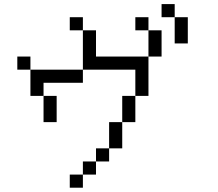

<svg xmlns="http://www.w3.org/2000/svg" viewBox="-20 -832 1040 915"><path d="M812.5 -750H750V-812.5H812.5ZM62.5 -562.5H125V-500H62.5ZM125 -500H375V-437.5H187.5V-375H125ZM187.5 -375H250V-250H187.5ZM312.5 0H375V62.5H312.5ZM312.5 -750H375V-687.5H312.5ZM375 -62.5H437.5V0H375ZM375 -687.5H437.5V-562.5H687.5V-375H625V-500H375ZM437.5 -125H500V-62.5H437.5ZM500 -250H562.5V-125H500ZM562.5 -375H625V-250H562.5ZM625 -750H687.5V-687.5H625ZM687.5 -687.5H750V-562.5H687.5ZM812.5 -750H875V-625H812.5Z"/></svg>

Font: 寒蝉点阵体 16px
Style: Regular
Weight: 400
Designer: Designed by Warren2060
Foundry: ChillType
Version: Version 1.000